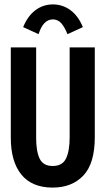

<svg xmlns="http://www.w3.org/2000/svg" viewBox="-20 -838 478 871"><path d="M219 13Q125 13 77 -46Q29 -105 29 -213V-623H144V-212Q144 -151 160 -118Q176 -85 219 -85Q263 -85 279.5 -119Q296 -153 296 -215V-623H410V-216Q410 -96 358 -41.5Q306 13 219 13ZM155 -683 85 -715Q106 -766 141 -792Q176 -818 220 -818Q264 -818 299.5 -792Q335 -766 356 -715L286 -683Q273 -716 257.5 -733Q242 -750 220 -750Q176 -750 155 -683Z"/></svg>

Font: Inconsolata SemiCondensed ExtraBold
Style: Regular
Weight: 800
Width: 4
Monospace: yes
Designer: Raph Levien, Cyreal, Brenton Simpson
Foundry: Raph Levien, Cyreal, Google
Version: Version 3.100; ttfautohint (v1.8.4.7-5d5b)